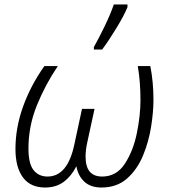

<svg xmlns="http://www.w3.org/2000/svg" viewBox="-20 -827 754 857"><path d="M181 10Q230 10 264 -15Q298 -40 321 -85Q328 -43 356 -16.5Q384 10 433 10Q502 10 547.5 -30.5Q593 -71 618.5 -133Q644 -195 654.5 -261.5Q665 -328 665 -381Q665 -460 651 -532H595Q607 -463 607 -379Q607 -313 591 -233.5Q575 -154 537.5 -96.5Q500 -39 436 -39Q362 -39 362 -127Q362 -157 369 -189L402 -341H346L312 -183Q282 -39 192 -39Q153 -39 130 -67.5Q107 -96 107 -164Q107 -264 144.5 -356.5Q182 -449 238 -532H178Q117 -446 83 -351.5Q49 -257 49 -162Q49 -80 82.5 -35Q116 10 181 10ZM399 -606H436Q465 -645 499.5 -701.5Q534 -758 549 -795V-807H488Q473 -763 446.5 -708.5Q420 -654 399 -617Z"/></svg>

Font: Noto Sans UI Light
Style: Italic
Weight: 300
Italic angle: -12°
Designer: Monotype Design Team
Foundry: Monotype Imaging Inc.
Version: Version 1.901